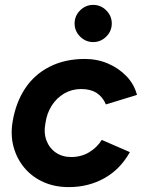

<svg xmlns="http://www.w3.org/2000/svg" viewBox="-20 -753 590 785"><path d="M261 12Q204 12 158 -8.5Q112 -29 80.5 -66Q49 -103 35.5 -152.5Q22 -202 32 -258Q45 -334 82.5 -391Q120 -448 182.5 -480Q245 -512 327 -512Q378 -512 422 -493Q466 -474 497.5 -441Q529 -408 540 -365L413 -326Q400 -357 375 -373Q350 -389 312 -389Q274 -389 243 -371Q212 -353 192 -322Q172 -291 166 -251Q158 -210 170 -178.5Q182 -147 208.5 -129Q235 -111 271 -111Q312 -111 344.5 -130.5Q377 -150 396 -181L511 -131Q471 -60 406 -24Q341 12 261 12ZM361 -581Q330 -581 307.5 -603.5Q285 -626 285 -657Q285 -688 307.5 -710.5Q330 -733 361 -733Q392 -733 414.5 -710.5Q437 -688 437 -657Q437 -626 414.5 -603.5Q392 -581 361 -581Z"/></svg>

Font: Figtree Light
Style: Bold Italic
Weight: 700
Italic angle: -9.5°
Version: Version 2.000